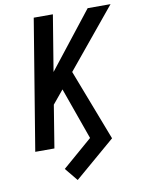

<svg xmlns="http://www.w3.org/2000/svg" viewBox="-99 -803 799 1066"><g transform="rotate(-10 300.0 -270.0)"><path d="M251 195 191 122 359 -23 255 -315 193 -240 154 0H46L167 -735H275L223 -419L471 -735H600L325 -401L479 0Z"/></g></svg>

Font: Iosevka SmBd Ex Obl
Style: Regular
Weight: 600
Width: 7
Italic angle: -9°
Monospace: yes
Designer: Belleve Invis
Foundry: Belleve Invis
Version: Version 32.5.0; ttfautohint (v1.8.4)